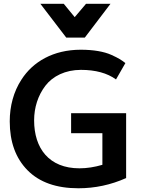

<svg xmlns="http://www.w3.org/2000/svg" viewBox="-20 -988 791 1019"><path d="M430.2 -788.6 566.4 -967.8H436.5L376.5 -897L318.4 -967.8H194.3L331.5 -788.6ZM396 11.2C483.9 11.2 568.4 -6.8 649.4 -43V-387.2H357.4V-281.2H523.4V-113.3C481.9 -101.1 441.4 -94.7 401.9 -94.7C240.2 -94.7 161.1 -200.7 161.1 -349.1C161.1 -417.5 181.6 -481.4 220.7 -532.7C259.8 -584 327.1 -617.2 409.2 -617.2C486.8 -617.2 549.3 -600.1 595.7 -566.4L645.5 -653.3C634.3 -662.1 623.5 -669.4 614.3 -674.8C605 -680.7 590.3 -688 570.8 -696.8C531.7 -714.4 475.6 -724.1 408.7 -724.1C262.7 -724.1 154.3 -660.2 93.8 -565.4C52.2 -501.5 31.7 -425.3 31.7 -343.8C31.7 -234.9 63 -148.4 126 -84.5C189 -20.5 279.3 11.2 396 11.2Z"/></svg>

Font: Ride
Style: Bold
Weight: 700
Version: Version 3.000